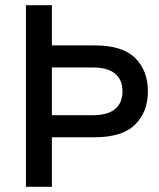

<svg xmlns="http://www.w3.org/2000/svg" viewBox="-20 -720 614 740"><path d="M80 0V-700H180V-545H345Q452.5 -545 501.2 -496.2Q550 -447.5 550 -368Q550 -288.5 500.8 -239.8Q451.5 -191 345 -191H180V0ZM180 -276H338Q394.5 -276 423.2 -299.5Q452 -323 452 -368Q452 -413 423.2 -436.5Q394.5 -460 338 -460H180Z"/></svg>

Font: Cabin Resolve
Style: Regular-Resolve
Weight: 400
Designer: Pablo Impallari
Foundry: Pablo Impallari. http://www.impallari.com Igino Marini. http://www.ikern.com
Version: Version 3.001